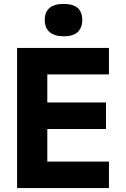

<svg xmlns="http://www.w3.org/2000/svg" viewBox="-20 -958 640 978"><path d="M67 0V-714H535V-579H221V-436H520V-301H221V-135H535V0ZM305 -773Q259 -773 233.5 -794Q208 -815 208 -856Q208 -938 305 -938Q399 -938 399 -856Q399 -817 376 -795Q353 -773 305 -773Z"/></svg>

Font: Noto Sans Mono ExtraBold
Style: Regular
Weight: 800
Designer: Monotype Design Team
Foundry: Monotype Imaging Inc.
Version: Version 2.014